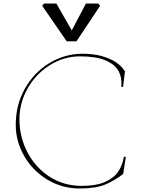

<svg xmlns="http://www.w3.org/2000/svg" viewBox="-20 -1067 819 1097"><path d="M70 -354Q70 -468 122.5 -561Q175 -654 263 -707Q351 -760 452 -760Q511 -760 559.5 -747Q608 -734 642 -711.5Q676 -689 694 -659L683 -570L673 -571Q678 -622 657.5 -660.5Q637 -699 583 -722Q529 -745 437 -745Q346 -745 266 -695.5Q186 -646 138.5 -563Q91 -480 91 -386Q91 -285 136.5 -197.5Q182 -110 263 -57.5Q344 -5 447 -5Q528 -5 579 -27Q630 -49 655 -86Q680 -123 688 -171H699L684 -74L682 -72Q636 -36 582 -13Q528 10 436 10Q334 10 250 -41Q166 -92 118 -176Q70 -260 70 -354ZM221 -1034 232 -1047H302L390 -893L471 -1047H541L552 -1034L417 -831H361Z"/></svg>

Font: TMT Limkin
Style: Regular
Weight: 400
Designer: Gabriel Drozdov
Version: Version 1.000;Glyphs 3.1.2 (3151)